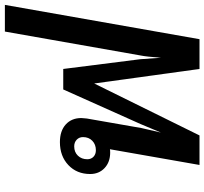

<svg xmlns="http://www.w3.org/2000/svg" viewBox="-46 -812 857 806"><g transform="rotate(-90 383.0 -408.5)"><path d="M766 -817 622 0H497L436 -442L218 0H94L160 -376Q156 -375 146 -375Q106 -375 81 -398.5Q56 -422 56 -459Q56 -515 93.5 -550.5Q131 -586 190 -586Q237 -586 264 -561.5Q291 -537 291 -496Q291 -489 289 -473L249 -244Q236 -186 230 -162L266 -248L411 -572H497L538 -248L544 -162Q549 -225 553 -244L654 -817ZM211 -489Q211 -505 200 -515.5Q189 -526 172 -526Q148 -526 133 -510.5Q118 -495 118 -471Q118 -455 128.5 -445Q139 -435 156 -435Q180 -435 195.5 -450Q211 -465 211 -489Z"/></g></svg>

Font: Sarabun SemiBold
Style: Italic
Weight: 600
Italic angle: -10°
Designer: Suppakit Chalermlarp | Katatrad Co.,Ltd.
Foundry: Cadson Demak Co.,Ltd.
Version: Version 1.000; ttfautohint (v1.6)